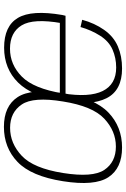

<svg xmlns="http://www.w3.org/2000/svg" viewBox="148 -786 643 980"><g transform="rotate(-90 470.0 -296.5)"><path d="M206.5 4.5Q312.5 4.5 385.2 -65.2Q458 -135 484 -297Q509.5 -458.5 463.8 -528.5Q418 -598.5 312 -598.5Q205.5 -598.5 132.8 -528.8Q60 -459 34.5 -297Q9 -135.5 54.8 -65.5Q100.5 4.5 206.5 4.5ZM211.5 -27Q132 -27 92.2 -86.2Q52.5 -145.5 76.5 -297Q100.5 -447.5 164 -507.2Q227.5 -567 307 -567Q386 -567 426.2 -507.5Q466.5 -448 441.5 -297Q417.5 -146 354 -86.5Q290.5 -27 211.5 -27ZM610 4.5 615 -25.5Q529 -25.5 495 -94.2Q461 -163 483 -298.5Q507 -446 568.2 -506.8Q629.5 -567.5 711 -567.5Q794 -567.5 830.2 -507.8Q866.5 -448 841.5 -305.5L847.5 -313H478.5L473.5 -284H879Q881 -292 883 -300.5Q910 -456.5 868.2 -527Q826.5 -597.5 716 -597.5Q609 -597.5 538.2 -526.2Q467.5 -455 442 -298.5Q418.5 -154 458.2 -74.8Q498 4.5 610 4.5ZM615 -25.5 610 4.5Q673 4.5 723 -17Q773 -38.5 807.2 -87.2Q841.5 -136 858.5 -199L821.5 -207.5Q806 -153 777.5 -108Q749 -63 706.5 -44.2Q664 -25.5 615 -25.5Z"/></g></svg>

Font: Anybody UltraCondensed Thin ExtraLight
Style: Italic
Weight: 250
Italic angle: -10°
Version: Version 1.111